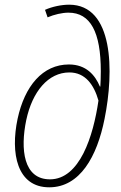

<svg xmlns="http://www.w3.org/2000/svg" viewBox="-20 -789 516 819"><path d="M190 10C321 10 394 -121 426 -282C467 -484 465 -769 275 -769C243 -769 203 -761 172 -747L183 -715C211 -727 245 -735 272 -735C366 -735 410 -652 410 -485C410 -461 409 -436 408 -420H406C386 -468 348 -514 274 -514C162 -514 85 -422 55 -282C24 -136 52 10 190 10ZM193 -24C80 -24 66 -152 92 -277C118 -399 186 -480 276 -480C344 -480 381 -427 400 -360C378 -208 320 -24 193 -24Z"/></svg>

Font: Noto Sans SemiCondensed ExtraLight
Style: Italic
Weight: 200
Width: 4
Italic angle: -12°
Designer: Monotype Design Team
Foundry: Monotype Imaging Inc.
Version: Version 2.013